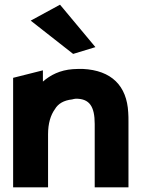

<svg xmlns="http://www.w3.org/2000/svg" viewBox="-20 -789 605 819"><path d="M387 -588 236 -769 111 -701 292 -559ZM528 10V-270C528 -283 528 -296 527 -309C521 -423 456 -489 333 -495H332C319 -495 305 -495 291 -494C236 -490 195 -469 163 -441V-489L36 -457V10H185V-216C185 -263 196 -298 214 -323C228 -347 252 -361 288 -365C293 -366 298 -368 304 -368C361 -368 384 -336 384 -260V10Z"/></svg>

Font: Bluebird
Style: SfBd
Weight: 700
Designer: Jasper
Foundry: Cannot Into Space Fonts
Version: Version 0.98